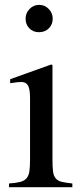

<svg xmlns="http://www.w3.org/2000/svg" viewBox="-20 -782 351 802"><path d="M199.2 -509.8V-113.3Q199.2 -83 201.7 -64.9Q204.1 -46.9 212.9 -36.6Q221.7 -26.4 237.8 -22.5Q253.9 -18.6 282.2 -15.6V0H17.6V-15.6Q46.9 -17.6 64 -22Q81.1 -26.4 90.3 -36.6Q99.6 -46.9 102.5 -64.9Q105.5 -83 105.5 -113.3V-372.1Q105.5 -409.2 97.2 -424.3Q88.9 -439.5 69.3 -439.5Q61.5 -439.5 51.3 -438.5Q41 -437.5 30.3 -435.5L22.5 -434.6V-451.2L194.3 -512.7ZM143.6 -761.7Q167 -761.7 183.6 -744.6Q200.2 -727.5 200.2 -704.1Q200.2 -679.7 184.1 -663.6Q168 -647.5 142.6 -647.5Q118.2 -647.5 102.5 -663.6Q86.9 -679.7 86.9 -704.1Q86.9 -727.5 103.5 -744.6Q120.1 -761.7 143.6 -761.7Z"/></svg>

Font: Jomolhari
Style: Regular
Weight: 400
Designer: Christopher J. Fynn
Foundry: Christopher  J.  Fynn (Karma Drubgy¸ Tenzin).
Version: Version alpha 0.003c 2006